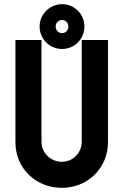

<svg xmlns="http://www.w3.org/2000/svg" viewBox="-20 -898 592 921"><path d="M277 3C401 3 498 -92 498 -216V-706H372V-218C372 -165 330 -122 277 -122C222 -122 179 -165 179 -218V-706H54V-216C54 -92 150 3 277 3ZM278 -663C337 -663 385 -711 385 -771C385 -830 337 -878 278 -878C219 -878 170 -830 170 -771C170 -711 218 -663 278 -663ZM278 -739C260 -739 247 -753 247 -771C247 -788 260 -802 278 -802C295 -802 308 -788 308 -771C308 -753 295 -739 278 -739Z"/></svg>

Font: Lineal
Style: Bold
Weight: 700
Designer: Created by Frank Adebiaye with contributions from Anton Moglia & Ariel Martín Pérez
Created by Frank ADEBIAYE with FontF
Foundry: Velvetyne Type Foundry
Version: Version 2.000;Glyphs 3.2 (3227)